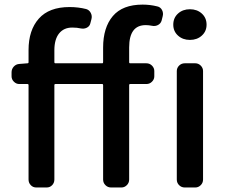

<svg xmlns="http://www.w3.org/2000/svg" viewBox="-20 -830 1004 850"><path d="M432.6 -549.8Q436.5 -549.8 436.5 -554.7V-619.1Q436.5 -708 479.5 -758.8Q522.5 -809.6 611.3 -809.6Q644.5 -809.6 675.8 -801.8Q690.4 -798.8 697.3 -785.6Q704.1 -772.5 700.2 -757.8L695.3 -738.3Q691.4 -725.6 679.2 -719.2Q667 -712.9 653.3 -715.8Q638.7 -718.8 625 -718.8Q551.8 -718.8 551.8 -620.1V-554.7Q551.8 -549.8 556.6 -549.8H627.9Q642.6 -549.8 652.8 -539.6Q663.1 -529.3 663.1 -515.6V-492.2Q663.1 -478.5 652.8 -468.3Q642.6 -458 627.9 -458H556.6Q551.8 -458 551.8 -453.1V-35.2Q551.8 -20.5 541.5 -10.3Q531.2 0 517.6 0H471.7Q457 0 446.8 -10.3Q436.5 -20.5 436.5 -35.2V-453.1Q436.5 -458 432.6 -458H225.6Q220.7 -458 220.7 -453.1V-35.2Q220.7 -20.5 210.9 -10.3Q201.2 0 186.5 0H140.6Q126 0 116.2 -10.3Q106.4 -20.5 106.4 -35.2V-453.1Q106.4 -458 101.6 -458H65.4Q51.8 -458 41.5 -468.3Q31.2 -478.5 31.2 -492.2V-509.8Q31.2 -524.4 41 -535.2Q50.8 -545.9 65.4 -546.9L101.6 -549.8Q106.4 -549.8 106.4 -554.7V-608.4Q106.4 -696.3 151.9 -747.6Q197.3 -798.8 288.1 -798.8Q326.2 -798.8 361.3 -790Q375 -786.1 381.8 -772.9Q388.7 -759.8 384.8 -745.1L379.9 -726.6Q377 -713.9 364.7 -707.5Q352.5 -701.2 337.9 -704.1Q321.3 -708 299.8 -708Q262.7 -708 241.7 -682.1Q220.7 -656.2 220.7 -607.4V-554.7Q220.7 -549.8 225.6 -549.8ZM747.1 -720.7Q747.1 -751 768.1 -770Q789.1 -789.1 820.8 -789.1Q852.5 -789.1 873.5 -770Q894.5 -751 894.5 -720.7Q894.5 -691.4 873.5 -672.4Q852.5 -653.3 820.8 -653.3Q789.1 -653.3 768.1 -672.4Q747.1 -691.4 747.1 -720.7ZM797.9 0Q783.2 0 772.9 -10.3Q762.7 -20.5 762.7 -35.2V-515.6Q762.7 -529.3 772.9 -539.6Q783.2 -549.8 797.9 -549.8H844.7Q858.4 -549.8 868.7 -539.6Q878.9 -529.3 878.9 -515.6V-35.2Q878.9 -20.5 868.7 -10.3Q858.4 0 844.7 0Z"/></svg>

Font: Gen Jyuu GothicL Medium
Style: Regular
Weight: 500
Designer: [Source Han Sans]
Ryoko NISHIZUKA  (kana & ideographs); Paul D. Hunt (Latin, Greek & Cyrillic); Wenlong ZHANG  (bopomofo
Version: Version 1.002.20150607